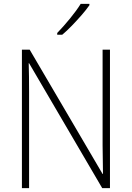

<svg xmlns="http://www.w3.org/2000/svg" viewBox="-20 -970 680 990"><path d="M547 0H507L130 -644H128Q129 -609 129.5 -574Q130 -539 130 -497V0H93V-714H133L509 -73H511Q511 -108 510 -148.5Q509 -189 509 -221V-714H547ZM441 -943Q425 -920 401 -892.5Q377 -865 351 -838Q325 -811 301 -791H275V-800Q307 -833 341 -874.5Q375 -916 396 -950H441Z"/></svg>

Font: Noto Sans Sinhala UI SemiCondensed ExtraLight
Style: Regular
Weight: 200
Width: 4
Designer: Jelle Bosma - Monotype Design Team
Foundry: Monotype Imaging Inc.
Version: Version 2.006; ttfautohint (v1.8.4.7-5d5b)